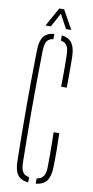

<svg xmlns="http://www.w3.org/2000/svg" viewBox="-103 -983 498 1030"><g transform="rotate(10 145.5 -468.0)"><path d="M130 5.5Q90 1.5 72.2 -22.2Q54.5 -46 53.5 -95.5Q52 -178.5 51.2 -253Q50.5 -327.5 50.5 -399.5Q50.5 -471.5 51.2 -546Q52 -620.5 53.5 -703Q54.5 -751.5 72.2 -775.8Q90 -800 130 -803.5V-775Q105.5 -772 95.2 -755.8Q85 -739.5 84 -705Q82.5 -622 81.8 -547Q81 -472 81 -399.8Q81 -327.5 81.8 -252.2Q82.5 -177 84 -93Q85 -59.5 95.2 -43.2Q105.5 -27 130 -23ZM171 5V-23.5Q196.5 -27.5 207.5 -44Q218.5 -60.5 219 -93Q219.5 -124.5 219.5 -156.5Q219.5 -188.5 219 -220.5Q218.5 -252.5 218 -283.5H248.5Q250 -233 250.5 -189.2Q251 -145.5 249.5 -95.5Q248 -47.5 229.8 -23.5Q211.5 0.5 171 5ZM215 -531Q215.5 -560 215.8 -589Q216 -618 215.8 -647.2Q215.5 -676.5 215 -705Q214.5 -737.5 204.5 -753.8Q194.5 -770 171 -774V-803Q209 -798 226.5 -774Q244 -750 245.5 -703Q246 -682.5 246.2 -649.8Q246.5 -617 246.2 -584.2Q246 -551.5 245.5 -531ZM75.5 -840 132.5 -942.5H159L216 -840H187L146 -916.5L104.5 -840Z"/></g></svg>

Font: Big Shoulders Stencil Display Thin ExtraLight
Style: Regular
Weight: 250
Version: Version 2.001